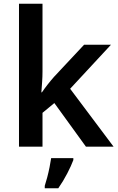

<svg xmlns="http://www.w3.org/2000/svg" viewBox="-20 -780 628 1021"><path d="M206 -399Q206 -373 204 -344Q202 -315 200 -289H203Q215 -307 233 -330Q251 -353 267 -371L427 -542H570L353 -308L584 0H437L269 -232L206 -180V0H81V-760H206ZM370 71Q359 101 337.5 142.5Q316 184 290 221H218V208Q224 190 231 163.5Q238 137 243.5 109.5Q249 82 252 61H370Z"/></svg>

Font: Noto Sans Gurmukhi UI SemiBold
Style: Regular
Weight: 600
Designer: Jelle Bosma - Monotype Design Team
Foundry: Monotype Imaging Inc.
Version: Version 2.004; ttfautohint (v1.8.4.7-5d5b)